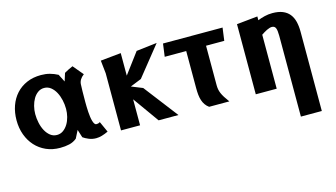

<svg xmlns="http://www.w3.org/2000/svg" viewBox="-90 -881 2530 1445"><g transform="rotate(-15 1175.0 -158.0)"><path d="M408.5 -264Q408.5 -298 400.8 -332.5Q393 -367 378 -395Q363 -423 340.5 -440.8Q318 -458.5 289 -458.5Q261.5 -458.5 240 -443Q218.5 -427.5 204 -402.8Q189.5 -378 181.8 -347.2Q174 -316.5 174 -285.5Q174 -251 181.5 -216.5Q189 -182 204 -154.2Q219 -126.5 241.2 -109Q263.5 -91.5 292.5 -91.5Q320 -91.5 341.5 -107Q363 -122.5 378 -147Q393 -171.5 400.8 -202.2Q408.5 -233 408.5 -264ZM451.5 -88 421 -28Q395 -6.5 362.5 1Q330 8.5 291 8.5Q231 8.5 182.2 -13.2Q133.5 -35 98.8 -73.2Q64 -111.5 45 -163.5Q26 -215.5 26 -276.5Q26 -337 44.2 -388.8Q62.5 -440.5 96.8 -478.2Q131 -516 180 -537.2Q229 -558.5 291 -558.5Q328 -558.5 359.5 -550Q391 -541.5 421 -525.5L451.5 -465.5L471 -527.5Q484 -535.5 500.8 -543.8Q517.5 -552 538 -561L605 -481Q566.5 -452 564 -414.5Q563 -393.5 562.2 -359.5Q561.5 -325.5 561.5 -276Q561.5 -259 562 -238.8Q562.5 -218.5 563.8 -198.2Q565 -178 567.8 -159Q570.5 -140 574.8 -125.5Q579 -111 585 -102.2Q591 -93.5 599.5 -93.5Q610 -93.5 617.2 -96Q624.5 -98.5 628 -101.5L666 -17.5Q639.5 -5 616 1.8Q592.5 8.5 571 8.5Q541 8.5 514.5 -2.5Q488 -13.5 471 -26Z M766 0V-445L755 -546.5L914.5 -562.5V-387L1034.5 -547.5L1195.5 -566.5L1010 -335L923 -300L1010 -265L1213.5 0H1059L914.5 -202.5V0Z M1549 -450V-142Q1549 -125 1551.8 -110Q1554.5 -95 1561.2 -78.8Q1568 -62.5 1579.8 -43.8Q1591.5 -25 1610 0H1452.5Q1435 -12.5 1423.8 -28.8Q1412.5 -45 1406 -65Q1399.5 -85 1397 -108.5Q1394.5 -132 1394.5 -160V-450H1227L1240.5 -550H1704.5L1691 -450Z M1979 0H1816V-546.5L1979 -563V-533.5Q2003.5 -543.5 2033 -550.8Q2062.5 -558 2093.5 -558Q2141 -558 2173.5 -544.8Q2206 -531.5 2226 -506.8Q2246 -482 2254.8 -446.8Q2263.5 -411.5 2263.5 -368V250H2100.5V-380.5Q2100.5 -421.5 2092.8 -440Q2085 -458.5 2063 -458.5Q2054.5 -458.5 2044.2 -455.2Q2034 -452 2023 -446.8Q2012 -441.5 2000.8 -434.5Q1989.5 -427.5 1979 -420.5Z"/></g></svg>

Font: B612
Style: Bold
Weight: 700
Designer: Nicolas Chauveau, Thomas Paillot, Jonathan Favre-Lamarine, Jean-Luc Vinot
Foundry: AIRBUS
Version: Version 1.008